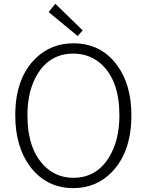

<svg xmlns="http://www.w3.org/2000/svg" viewBox="-20 -968 766 1001"><path d="M362.3 12.7Q222.7 12.7 137.7 -98.6Q59.6 -203.1 59.6 -367.2Q59.6 -560.5 166 -664.1Q247.1 -742.2 362.3 -742.2Q505.9 -742.2 589.8 -628.9Q665 -527.3 665 -367.2Q665 -172.9 559.6 -67.4Q479.5 12.7 362.3 12.7ZM362.3 -41Q484.4 -41 549.8 -150.4Q602.5 -237.3 602.5 -367.2Q602.5 -548.8 506.8 -634.8Q446.3 -688.5 362.3 -688.5Q239.3 -688.5 173.8 -579.1Q123 -494.1 123 -367.2Q123 -188.5 214.8 -99.6Q276.4 -41 362.3 -41ZM384.8 -780.3 233.4 -905.3 268.6 -948.2 411.1 -809.6Z"/></svg>

Font: Taipei Sans TC Beta Light
Style: Regular
Weight: 300
Designer: JT Foundry
Foundry: JT Foundry
Version: Version 1.000